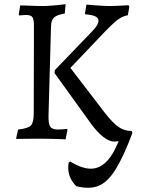

<svg xmlns="http://www.w3.org/2000/svg" viewBox="-20 -666 681 922"><path d="M243 -329 422 -515Q453 -546 453 -567Q453 -580 437.5 -587.5Q422 -595 390 -597L388 -601L395 -644Q416 -642 437 -640.5Q458 -639 476 -638Q494 -637 505 -637Q516 -637 530.5 -637.5Q545 -638 562 -639Q579 -640 597 -641L601 -634L594 -593Q577 -590 562 -582Q547 -574 528.5 -557.5Q510 -541 479 -509L318 -340L486 -121Q523 -74 550.5 -55.5Q578 -37 612 -37L616 -28L593 5Q574 9 554.5 11.5Q535 14 529 14Q505 14 476 -8.5Q447 -31 417 -72L242 -315ZM143 -540Q143 -572 136 -583Q129 -594 106 -594Q102 -594 95 -593.5Q88 -593 72 -592L70 -596L77 -640Q93 -640 113.5 -639Q134 -638 154 -637.5Q174 -637 188 -637Q204 -637 234.5 -639.5Q265 -642 295 -646L291 -601Q254 -595 240 -582.5Q226 -570 225 -541L213 -112Q212 -72 221 -58Q230 -44 257 -44Q268 -44 281 -45Q294 -46 302 -47L304 -43L295 3Q278 2 255.5 1.5Q233 1 210.5 0.5Q188 0 172 0Q145 0 111.5 0.5Q78 1 57 1L67 -44Q114 -49 128 -63Q142 -77 142 -120ZM346 228Q298 179 310 114L318 110Q375 145 418.5 144Q462 143 496.5 104.5Q531 66 559 -12L616 -28Q573 87 534.5 148.5Q496 210 452 227Q408 244 346 228Z"/></svg>

Font: Alegreya
Style: Regular
Weight: 400
Designer: Juan Pablo del Peral
Foundry: Huerta Tipografica
Version: Version 2.009